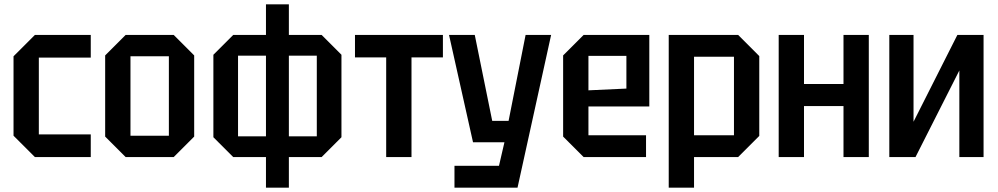

<svg xmlns="http://www.w3.org/2000/svg" viewBox="-20 -720 4575 880"><path d="M42 -98V-462L140 -560H396V-456H158V-104H396V0H140Z M462 -94V-466L556 -560H776L870 -466V-94L776 0H556ZM578 -98H754V-462H578Z M958 -91V-469L1049 -560H1454L1545 -469V-91L1454 0H1049ZM1071 -465V-95H1432V-465ZM1304 140H1199V-700H1304Z M1866 0V-457H2010V-560H1607V-457H1750V0Z M2063 140V40H2267L2292 -68H2148L2038 -560H2156L2236 -166H2311L2389 -560H2506L2352 140Z M2561 -94V-466L2655 -560H2956V-232H2677V-100H2941V0H2655ZM2677 -306 2851 -314V-464H2677Z M3045 140V-560H3363L3460 -463V-97L3363 0H3161V140ZM3344 -460H3161V-100H3344Z M3549 0V-560H3665V-335H3846V-560H3962V0H3846V-234H3665V0Z M4488 0H4377V-397L4176 0H4056V-560H4167V-162L4368 -560H4488Z"/></svg>

Font: Tektur SemiCondensed Medium
Style: Regular
Weight: 500
Width: 4
Designer: Adam Jagosz
Foundry: Adam Jagosz
Version: Version 1.005;gftools[0.9.30]